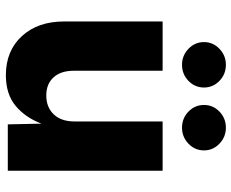

<svg xmlns="http://www.w3.org/2000/svg" viewBox="-90 -720 816 677"><g transform="rotate(90 318.5 -381.0)"><path d="M244.6 6.8Q158.7 6.8 106.9 -49.6Q55.2 -106 55.2 -198.2V-545.9H229V-232.4Q229 -187 252.2 -161.4Q275.4 -135.7 316.4 -135.7Q357.4 -135.7 382.6 -161.9Q407.7 -188 407.7 -234.9V-545.9H581.5V0H418L415.5 -118.7Q394 -62 352.8 -27.6Q311.5 6.8 244.6 6.8ZM208 -614.3Q175.3 -614.3 151.6 -637Q127.9 -659.7 127.9 -691.9Q127.9 -723.6 151.6 -746.3Q175.3 -769 208 -769Q241.2 -769 264.6 -746.3Q288.1 -723.6 288.1 -691.9Q288.1 -659.7 264.6 -637Q241.2 -614.3 208 -614.3ZM429.7 -614.3Q396.5 -614.3 373 -637Q349.6 -659.7 349.6 -691.9Q349.6 -723.6 373 -746.3Q396.5 -769 429.7 -769Q462.4 -769 486.1 -746.3Q509.8 -723.6 509.8 -691.9Q509.8 -659.7 486.1 -637Q462.4 -614.3 429.7 -614.3Z"/></g></svg>

Font: Inter Extra Bold
Style: Regular
Weight: 800
Designer: Rasmus Andersson
Foundry: rsms
Version: Version 4.000;git-3c8e0fc